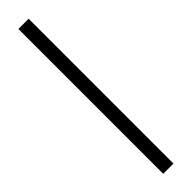

<svg xmlns="http://www.w3.org/2000/svg" viewBox="16 -865 330 330"><g transform="rotate(45 181.0 -699.5)"><path d="M4.9 -687V-711.9H356.9V-687Z"/></g></svg>

Font: TypoPRO Playfair Display SC
Style: Regular
Weight: 900
Designer: Claus Eggers Sørensen
Foundry: Claus Eggers Sørensen
Version: Version 1.004;PS 001.004;hotconv 1.0.70;makeotf.lib2.5.58329